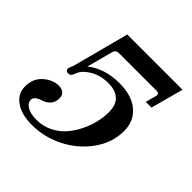

<svg xmlns="http://www.w3.org/2000/svg" viewBox="-132 -564 684 684"><g transform="rotate(45 209.5 -222.0)"><path d="M133.8 -456.1H412.1L378.9 -333H350.1L360.8 -373Q361.8 -375 361.8 -378.9Q361.8 -388.2 349.1 -388.2H160.2Q143.6 -388.2 140.1 -373L113.8 -274.9Q162.6 -314 237.8 -314Q299.3 -314 334.2 -284.2Q369.1 -254.4 369.1 -205.1Q369.1 -146 332.5 -95.2Q295.9 -44.4 239.3 -16.1Q182.6 12.2 122.1 12.2Q67.4 12.2 37.1 -10Q6.8 -32.2 6.8 -67.9Q6.8 -108.4 33.9 -131.6Q61 -154.8 89.8 -154.8Q106.9 -154.8 115.5 -146.7Q124 -138.7 124 -125Q124 -105 113.3 -93Q102.5 -81.1 89.6 -77.1Q76.7 -73.2 65.9 -66.4Q55.2 -59.6 55.2 -48.8Q55.2 -32.7 72.3 -22.5Q89.4 -12.2 120.1 -12.2Q151.4 -12.2 178.7 -25.4Q206.1 -38.6 224.9 -59.8Q243.7 -81.1 257.1 -107.9Q270.5 -134.8 276.9 -162.1Q283.2 -189.5 283.2 -214.8Q283.2 -286.1 207 -286.1Q162.1 -286.1 128.9 -261.2Q110.8 -249 103 -231Q102.5 -229 100.8 -225.3Q99.1 -221.7 98.6 -220.5Q98.1 -219.2 96.9 -216.6Q95.7 -213.9 94.5 -213.1Q93.3 -212.4 91.3 -211.2Q89.4 -210 87.2 -209.5Q85 -209 82 -209Q69.8 -209 69.8 -221.2Q69.8 -225.1 73.5 -232.9Q77.1 -240.7 77.1 -241.2Z"/></g></svg>

Font: Flanker Steampunk
Style: Italic
Weight: 400
Italic angle: -12°
Designer: Alexey Kryukov, Leonardo Di Lena
Foundry: Alexey Kryukov, Leonardo Di Lena
Version: 1.210